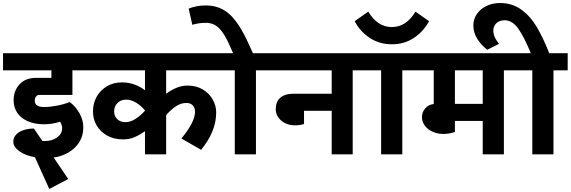

<svg xmlns="http://www.w3.org/2000/svg" viewBox="-40 -1021 3775 1270"><path d="M190 -354Q190 -334 205.5 -323.5Q221 -313 251 -313Q288 -313 336 -322Q384 -331 421 -346Q458 -320 484.5 -274Q511 -228 511 -179Q511 -100 456.5 -46Q402 8 315 21L411 163L286 229L191 19Q128 8 88 -20.5Q48 -49 48 -84Q48 -121 84.5 -145.5Q121 -170 184 -171L240 -89Q245 -88 254 -88Q305 -88 338 -112Q371 -136 371 -172Q371 -193 358 -216Q304 -199 253 -199Q186 -199 140.5 -220.5Q95 -242 72.5 -277.5Q50 -313 50 -357Q50 -421 89.5 -463.5Q129 -506 198 -506H300V-556H-20V-669H545V-556H439V-393H218Q206 -393 198 -382Q190 -371 190 -354Z M1059 -556V-401Q1132 -455 1200 -455Q1258 -455 1301 -429.5Q1344 -404 1367 -363Q1390 -322 1390 -277Q1390 -151 1290 -30L1160 -105Q1250 -214 1250 -282Q1250 -309 1234.5 -324.5Q1219 -340 1193 -340Q1158 -340 1126 -319.5Q1094 -299 1059 -260V0H919V-153Q885 -129 850.5 -114Q816 -99 774 -99Q714 -99 669 -124Q624 -149 599.5 -191Q575 -233 575 -284Q575 -337 599 -380.5Q623 -424 666.5 -450Q710 -476 767 -476Q813 -476 852 -461Q891 -446 919 -424V-556H525V-669H1419V-556ZM919 -289V-291Q892 -323 859.5 -342.5Q827 -362 794 -362Q760 -362 737.5 -340Q715 -318 715 -284Q715 -253 735.5 -233Q756 -213 790 -213Q822 -213 855.5 -234Q889 -255 919 -289Z M1747 -556H1653V0H1513V-556H1399V-669H1502L1477 -725Q1444 -800 1408.5 -835Q1373 -870 1322 -870Q1275 -870 1232 -857L1208 -964Q1259 -985 1321 -985Q1414 -985 1477.5 -927.5Q1541 -870 1600 -741L1633 -669H1747Z M2387 -556H2293V0H2154V-288H1971V-201Q1945 -192 1913 -192Q1857 -192 1820.5 -223Q1784 -254 1784 -299Q1784 -348 1814 -374.5Q1844 -401 1901 -401H2154V-556H1727V-669H2387Z M2387 0ZM2715 -556H2621V0H2481V-556H2367V-669H2715ZM2306 -881 2396 -944Q2457 -842 2552 -842Q2647 -842 2708 -944L2798 -881Q2761 -812 2697.5 -770Q2634 -728 2552 -728Q2470 -728 2405.5 -770.5Q2341 -813 2306 -881Z M3387 -556H3293V0H3153V-221H2969V-148Q2930 -135 2893 -135Q2852 -135 2819.5 -150.5Q2787 -166 2769 -191.5Q2751 -217 2751 -246Q2751 -279 2772.5 -304Q2794 -329 2829 -333V-556H2695V-669H3387ZM3153 -556H2969V-334H3153Z M3715 -556H3621V0H3481V-556H3367V-669H3471Q3428 -775 3388.5 -831Q3349 -887 3298 -887Q3264 -887 3243.5 -867.5Q3223 -848 3223 -819Q3223 -777 3261 -731L3183 -692Q3145 -721 3118 -762.5Q3091 -804 3091 -852Q3091 -894 3114 -928Q3137 -962 3177.5 -981.5Q3218 -1001 3267 -1001Q3349 -1001 3409.5 -956.5Q3470 -912 3511.5 -841Q3553 -770 3593 -669H3715Z"/></svg>

Font: Martel Sans ExtraBold
Style: Regular
Weight: 800
Designer: Dan Reynolds and Mathieu Réguer
Foundry: Dan Reynolds and Mathieu Réguer
Version: Version 1.002; ttfautohint (v1.1) -l 5 -r 5 -G 72 -x 0 -D la